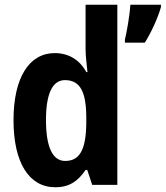

<svg xmlns="http://www.w3.org/2000/svg" viewBox="-20 -846 699 810"><path d="M213 -56C273 -56 309 -82 341 -129H348L369 -66H475V-826H341V-640C341 -607 346 -576 349 -542H344C316 -594 269 -622 211 -622C104 -622 37 -520 37 -339C37 -159 103 -56 213 -56ZM659 -816V-826H530C528 -787 515 -711 507 -679V-666H591C619 -711 645 -768 659 -816ZM255 -167C202 -167 174 -225 174 -340C174 -450 201 -508 254 -508C319 -508 344 -457 344 -349V-322C342 -216 317 -167 255 -167Z"/></svg>

Font: Noto Sans Malayalam UI Condensed
Style: Bold
Weight: 700
Width: 3
Designer: Jelle Bosma - Monotype Design Team
Foundry: Monotype Imaging Inc.
Version: Version 2.104